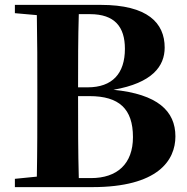

<svg xmlns="http://www.w3.org/2000/svg" viewBox="-20 -767 767 787"><path d="M41 -713 131 -705C133 -603 133 -502 133 -400V-364C133 -256 133 -148 131 -43L41 -34V0H358C628 0 699 -110 699 -208C699 -312 626 -381 445 -399C605 -427 655 -496 655 -572C655 -673 585 -747 393 -747H41ZM300 -373H347C468 -373 525 -321 525 -205C525 -95 460 -37 353 -37H303C300 -144 300 -254 300 -373ZM303 -709H349C450 -709 492 -657 492 -567C492 -466 441 -409 339 -409H300C300 -512 300 -611 303 -709Z"/></svg>

Font: Noto Serif CJK SC Black
Style: Regular
Weight: 900
Designer: Ryoko NISHIZUKA 西塚涼子 (kana & ideographs); Frank Grießhammer (Latin, Greek & Cyrillic); Wenlong ZHANG 张文龙 (bopomofo); San
Foundry: Adobe
Version: Version 2.001;hotconv 1.1.0;makeotfexe 2.6.0